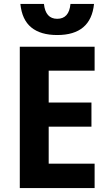

<svg xmlns="http://www.w3.org/2000/svg" viewBox="-20 -950 551 970"><path d="M458 0H80V-714H458V-593H226V-432H442V-310H226V-123H458ZM269 -773Q185 -773 138 -811.5Q91 -850 83 -930H202Q210 -855 269 -855Q329 -855 336 -930H455Q439 -773 269 -773Z"/></svg>

Font: Noto Sans SemiCondensed
Style: Bold
Weight: 700
Width: 4
Designer: Monotype Design Team
Foundry: Monotype Imaging Inc.
Version: Version 2.013; ttfautohint (v1.8.4.7-5d5b)